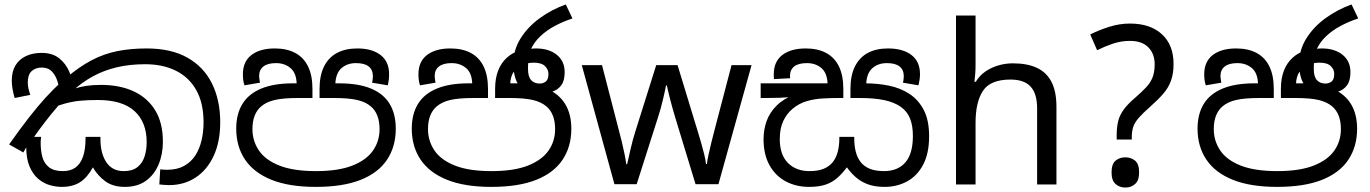

<svg xmlns="http://www.w3.org/2000/svg" viewBox="-20 -830 6163 864"><path d="M542 11Q488 11 453.5 -14.5Q419 -40 398 -77Q373 -31 340 -10Q307 11 258 11Q233 11 205.5 3.5Q178 -4 153.5 -24Q129 -44 113.5 -79.5Q98 -115 98 -170Q98 -181 99.5 -192.5Q101 -204 103 -214H165Q164 -207 163.5 -200.5Q163 -194 163 -187Q163 -151 171 -122.5Q179 -94 201 -77Q223 -60 263 -60Q297 -60 319.5 -76Q342 -92 353.5 -125Q365 -158 365 -208V-214H432V-204Q432 -140 458.5 -100Q485 -60 537 -60Q576 -60 598.5 -78Q621 -96 630.5 -125.5Q640 -155 640 -191Q640 -280 585.5 -330Q531 -380 420 -380Q374 -380 339 -376.5Q304 -373 268.5 -363Q233 -353 186 -334L283 -415Q296 -424 317 -431.5Q338 -439 367.5 -443.5Q397 -448 434 -448Q519 -448 581.5 -419Q644 -390 678.5 -333.5Q713 -277 713 -192Q713 -136 693.5 -89.5Q674 -43 636 -16Q598 11 542 11ZM741 3Q731 3 719 2Q707 1 697 0L701 -68Q708 -67 716 -66.5Q724 -66 732 -66Q777 -66 808.5 -83.5Q840 -101 859 -130.5Q878 -160 887 -198.5Q896 -237 896 -279Q896 -366 863.5 -424Q831 -482 772 -511.5Q713 -541 633 -541Q565 -541 507 -527.5Q449 -514 399 -487Q349 -460 305 -419L294 -410Q267 -383 239.5 -351Q212 -319 184.5 -283.5Q157 -248 129 -208L110 -188L85 -144L21 -180Q71 -251 110.5 -301.5Q150 -352 185 -390.5Q220 -429 256 -461L277 -479Q337 -530 392.5 -559Q448 -588 508 -600Q568 -612 640 -612Q750 -612 823.5 -570.5Q897 -529 934 -454Q971 -379 971 -280Q971 -192 941.5 -128.5Q912 -65 860 -31Q808 3 741 3ZM167 -592Q216 -592 246 -568Q276 -544 291.5 -508Q307 -472 310 -434L252 -398Q248 -432 239.5 -461Q231 -490 214 -508Q197 -526 168 -526Q140 -526 122.5 -510Q105 -494 105 -459Q105 -443 108.5 -429.5Q112 -416 116 -403L46 -389Q40 -409 36.5 -429.5Q33 -450 33 -467Q33 -508 49.5 -535.5Q66 -563 96.5 -577.5Q127 -592 167 -592Z M1401 11Q1281 11 1201.5 -21Q1122 -53 1082.5 -112Q1043 -171 1043 -251Q1043 -317 1071 -362.5Q1099 -408 1156 -431.5Q1213 -455 1299 -455H1322L1315 -452Q1314 -501 1287.5 -523.5Q1261 -546 1222 -546Q1185 -546 1165.5 -531Q1146 -516 1146 -487Q1146 -482 1147.5 -472.5Q1149 -463 1150 -458L1080 -446Q1076 -458 1074.5 -470.5Q1073 -483 1073 -496Q1073 -553 1111.5 -582.5Q1150 -612 1217 -612Q1271 -612 1309 -591.5Q1347 -571 1366.5 -530.5Q1386 -490 1386 -430V-389H1321Q1254 -389 1216 -380Q1178 -371 1155 -351Q1136 -335 1126 -309.5Q1116 -284 1116 -249Q1116 -196 1145 -153Q1174 -110 1237 -85Q1300 -60 1402 -60Q1503 -60 1566 -85Q1629 -110 1658.5 -152.5Q1688 -195 1688 -249Q1688 -284 1678 -309.5Q1668 -335 1649 -351Q1626 -371 1588 -380Q1550 -389 1482 -389H1418V-430Q1418 -490 1438 -530.5Q1458 -571 1496 -591.5Q1534 -612 1588 -612Q1654 -612 1692.5 -582.5Q1731 -553 1731 -496Q1731 -483 1729.5 -470.5Q1728 -458 1725 -446L1654 -458Q1656 -463 1657 -472.5Q1658 -482 1658 -487Q1658 -516 1639 -531Q1620 -546 1582 -546Q1543 -546 1517 -523.5Q1491 -501 1489 -452L1485 -455H1505Q1593 -455 1649.5 -431.5Q1706 -408 1733.5 -362.5Q1761 -317 1761 -251Q1761 -170 1721.5 -111Q1682 -52 1602.5 -20.5Q1523 11 1401 11Z M2191 11Q2071 11 1991.5 -21Q1912 -53 1872.5 -112Q1833 -171 1833 -251Q1833 -317 1861 -362.5Q1889 -408 1946 -431.5Q2003 -455 2089 -455H2112L2105 -452Q2104 -501 2077.5 -523.5Q2051 -546 2012 -546Q1975 -546 1955.5 -531Q1936 -516 1936 -487Q1936 -482 1937.5 -472.5Q1939 -463 1940 -458L1870 -446Q1866 -458 1864.5 -470.5Q1863 -483 1863 -496Q1863 -553 1901.5 -582.5Q1940 -612 2007 -612Q2061 -612 2099 -591.5Q2137 -571 2156.5 -530.5Q2176 -490 2176 -430V-389H2112Q2044 -389 2006 -380Q1968 -371 1945 -351Q1926 -335 1916 -309.5Q1906 -284 1906 -249Q1906 -196 1935 -153Q1964 -110 2027 -85Q2090 -60 2192 -60Q2293 -60 2356 -85Q2419 -110 2448.5 -152.5Q2478 -195 2478 -249Q2478 -284 2468 -309.5Q2458 -335 2439 -351Q2416 -371 2378 -380Q2340 -389 2272 -389H2208V-430Q2208 -477 2221.5 -512Q2235 -547 2261 -570.5Q2287 -594 2322 -604L2344 -605Q2353 -607 2364.5 -609.5Q2376 -612 2392 -612Q2450 -612 2485.5 -583.5Q2521 -555 2521 -505Q2521 -467 2505.5 -446Q2490 -425 2463.5 -417Q2437 -409 2404 -409Q2360 -409 2335 -427Q2310 -445 2300 -475.5Q2290 -506 2290 -541V-543Q2290 -605 2322.5 -657Q2355 -709 2408.5 -748Q2462 -787 2526 -810L2556 -747Q2516 -734 2478 -714Q2440 -694 2410.5 -666Q2381 -638 2366 -601L2363 -586Q2359 -573 2357.5 -557Q2356 -541 2356 -520Q2356 -485 2370 -469.5Q2384 -454 2409 -454Q2424 -454 2436 -463Q2448 -472 2448 -498Q2448 -517 2432.5 -532.5Q2417 -548 2382 -548Q2352 -548 2328 -537Q2304 -526 2290.5 -505Q2277 -484 2276 -452L2270 -455H2301Q2385 -455 2440.5 -431Q2496 -407 2523.5 -361.5Q2551 -316 2551 -251Q2551 -170 2511.5 -111Q2472 -52 2392.5 -20.5Q2313 11 2191 11Z M3018 -303Q3012 -324 3006 -344.5Q3000 -365 2995.5 -383.5Q2991 -402 2987 -418Q2983 -434 2981 -445H2977Q2975 -434 2971.5 -418Q2968 -402 2963.5 -383Q2959 -364 2953.5 -343.5Q2948 -323 2941 -302L2845 -1H2745L2598 -537H2689L2763 -251Q2771 -222 2778 -192.5Q2785 -163 2790.5 -136.5Q2796 -110 2798 -91H2802Q2805 -103 2809 -121Q2813 -139 2817.5 -159Q2822 -179 2827.5 -199Q2833 -219 2838 -235L2933 -537H3029L3121 -235Q3128 -212 3135.5 -186Q3143 -160 3149 -135.5Q3155 -111 3157 -92H3161Q3163 -109 3168.5 -134.5Q3174 -160 3181.5 -190.5Q3189 -221 3197 -251L3272 -537H3362L3213 -1H3110Z M3961 11Q3916 11 3884.5 -1Q3853 -13 3830.5 -33Q3808 -53 3791 -77Q3771 -50 3748.5 -30Q3726 -10 3696 0.5Q3666 11 3621 11Q3562 11 3515.5 -14Q3469 -39 3442.5 -87Q3416 -135 3416 -204Q3416 -246 3429.5 -284.5Q3443 -323 3474.5 -354.5Q3506 -386 3558 -406L3560 -397Q3526 -391 3489 -390Q3452 -389 3423 -389H3403V-455H3704Q3702 -502 3676 -524Q3650 -546 3611 -546Q3573 -546 3554 -531Q3535 -516 3535 -489Q3535 -487 3535 -484Q3535 -481 3536 -478L3463 -474Q3462 -479 3462 -485.5Q3462 -492 3462 -496Q3462 -553 3500.5 -582.5Q3539 -612 3606 -612Q3660 -612 3698 -591.5Q3736 -571 3755.5 -530.5Q3775 -490 3775 -430V-389H3755Q3720 -389 3683 -387Q3646 -385 3611 -375Q3576 -365 3546 -340Q3520 -318 3504.5 -285Q3489 -252 3489 -204Q3489 -134 3525.5 -97Q3562 -60 3623 -60Q3661 -60 3686.5 -70.5Q3712 -81 3727.5 -100.5Q3743 -120 3750 -147.5Q3757 -175 3757 -208V-214H3824V-208Q3824 -176 3830.5 -149Q3837 -122 3852 -102Q3867 -82 3893 -71Q3919 -60 3958 -60Q4020 -60 4054 -99Q4088 -138 4088 -218Q4088 -264 4075.5 -296Q4063 -328 4034 -349Q4004 -370 3959 -379.5Q3914 -389 3848 -389H3807V-430Q3807 -490 3827 -530.5Q3847 -571 3884.5 -591.5Q3922 -612 3976 -612Q4043 -612 4081.5 -582.5Q4120 -553 4120 -496Q4120 -483 4118 -470.5Q4116 -458 4113 -446L4043 -458Q4045 -463 4046 -472.5Q4047 -482 4047 -487Q4047 -516 4028 -531Q4009 -546 3971 -546Q3932 -546 3906 -523.5Q3880 -501 3878 -452L3859 -455H3874Q3929 -455 3980.5 -444.5Q4032 -434 4072.5 -407.5Q4113 -381 4137 -335Q4161 -289 4161 -217Q4161 -140 4134.5 -89.5Q4108 -39 4062.5 -14Q4017 11 3961 11Z M4370 -537Q4370 -518 4368.5 -498Q4367 -478 4365 -462H4371Q4388 -490 4414 -508Q4440 -526 4472 -535.5Q4504 -545 4538 -545Q4603 -545 4646.5 -524.5Q4690 -504 4712 -461Q4734 -418 4734 -349V0H4647V-343Q4647 -408 4618 -440Q4589 -472 4527 -472Q4437 -472 4403.5 -421.5Q4370 -371 4370 -277V0H4282V-760H4370Z M5005 -202V-220Q5005 -258 5012 -285.5Q5019 -313 5037.5 -338Q5056 -363 5088 -390Q5119 -417 5138.5 -438Q5158 -459 5167 -483Q5176 -507 5176 -541Q5176 -588 5147.5 -617Q5119 -646 5065 -646Q5025 -646 4988 -633.5Q4951 -621 4917 -604L4886 -675Q4926 -695 4972 -709.5Q5018 -724 5065 -724Q5156 -724 5208.5 -676Q5261 -628 5261 -542Q5261 -499 5249.5 -467Q5238 -435 5214.5 -408Q5191 -381 5156 -350Q5123 -321 5105 -300.5Q5087 -280 5080 -260Q5073 -240 5073 -211V-202ZM5044 14Q5018 14 5000 -2Q4982 -18 4982 -54Q4982 -92 5000 -107Q5018 -122 5044 -122Q5070 -122 5088 -107Q5106 -92 5106 -54Q5106 -18 5088 -2Q5070 14 5044 14Z M5727 11Q5607 11 5527.5 -21Q5448 -53 5408.5 -112Q5369 -171 5369 -251Q5369 -317 5397 -362.5Q5425 -408 5482 -431.5Q5539 -455 5625 -455H5648L5641 -452Q5640 -501 5613.5 -523.5Q5587 -546 5548 -546Q5511 -546 5491.5 -531Q5472 -516 5472 -487Q5472 -482 5473.5 -472.5Q5475 -463 5476 -458L5406 -446Q5402 -458 5400.5 -470.5Q5399 -483 5399 -496Q5399 -553 5437.5 -582.5Q5476 -612 5543 -612Q5597 -612 5635 -591.5Q5673 -571 5692.5 -530.5Q5712 -490 5712 -430V-389H5648Q5580 -389 5542 -380Q5504 -371 5481 -351Q5462 -335 5452 -309.5Q5442 -284 5442 -249Q5442 -196 5471 -153Q5500 -110 5563 -85Q5626 -60 5728 -60Q5829 -60 5892 -85Q5955 -110 5984.5 -152.5Q6014 -195 6014 -249Q6014 -284 6004 -309.5Q5994 -335 5975 -351Q5952 -371 5914 -380Q5876 -389 5808 -389H5744V-430Q5744 -477 5757.5 -512Q5771 -547 5797 -570.5Q5823 -594 5858 -604L5880 -605Q5889 -607 5900.5 -609.5Q5912 -612 5928 -612Q5986 -612 6021.5 -583.5Q6057 -555 6057 -505Q6057 -467 6041.5 -446Q6026 -425 5999.5 -417Q5973 -409 5940 -409Q5896 -409 5871 -427Q5846 -445 5836 -475.5Q5826 -506 5826 -541V-543Q5826 -605 5858.5 -657Q5891 -709 5944.5 -748Q5998 -787 6062 -810L6092 -747Q6052 -734 6014 -714Q5976 -694 5946.5 -666Q5917 -638 5902 -601L5899 -586Q5895 -573 5893.5 -557Q5892 -541 5892 -520Q5892 -485 5906 -469.5Q5920 -454 5945 -454Q5960 -454 5972 -463Q5984 -472 5984 -498Q5984 -517 5968.5 -532.5Q5953 -548 5918 -548Q5888 -548 5864 -537Q5840 -526 5826.5 -505Q5813 -484 5812 -452L5806 -455H5837Q5921 -455 5976.5 -431Q6032 -407 6059.5 -361.5Q6087 -316 6087 -251Q6087 -170 6047.5 -111Q6008 -52 5928.5 -20.5Q5849 11 5727 11Z"/></svg>

Font: hexsinhala15
Style: Book
Weight: 400
Designer: Jelle Bosma - Monotype Design Team
Foundry: Monotype Imaging Inc.
Version: Version 2.003